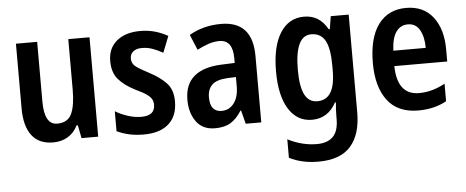

<svg xmlns="http://www.w3.org/2000/svg" viewBox="-52 -679 2535 1045"><g transform="rotate(-5 1216.0 -156.5)"><path d="M466 -543V0H375L361 -71H354Q333 -30 298.5 -10Q264 10 220 10Q142 10 103 -41.5Q64 -93 64 -189V-543H180V-217Q180 -90 250 -90Q308 -90 329 -135Q350 -180 350 -267V-543Z M899 -155Q899 -75 851 -32.5Q803 10 715 10Q671 10 635 2Q599 -6 568 -21V-130Q597 -112 635 -99.5Q673 -87 710 -87Q784 -87 784 -147Q784 -163 777 -176.5Q770 -190 749.5 -204.5Q729 -219 690 -237Q631 -267 599 -304Q567 -341 567 -404Q567 -474 615 -513.5Q663 -553 743 -553Q785 -553 821.5 -543Q858 -533 894 -513L859 -424Q831 -440 803 -450Q775 -460 745 -460Q714 -460 697 -446Q680 -432 680 -408Q680 -392 687.5 -379.5Q695 -367 715.5 -354Q736 -341 774 -321Q831 -291 865 -255Q899 -219 899 -155Z M1185 -553Q1357 -553 1357 -363V0H1272L1253 -74H1250Q1223 -31 1190 -10.5Q1157 10 1104 10Q1036 10 1001.5 -38Q967 -86 967 -157Q967 -241 1018 -284.5Q1069 -328 1167 -332L1241 -335V-361Q1241 -461 1168 -461Q1139 -461 1109 -451Q1079 -441 1046 -424L1011 -508Q1048 -530 1092 -541.5Q1136 -553 1185 -553ZM1193 -256Q1136 -253 1110.5 -229Q1085 -205 1085 -160Q1085 -119 1101.5 -100Q1118 -81 1148 -81Q1189 -81 1215 -114.5Q1241 -148 1241 -208V-258Z M1638 -553Q1680 -553 1711.5 -534Q1743 -515 1767 -473H1773L1784 -543H1882V-9Q1882 111 1825.5 175.5Q1769 240 1649 240Q1558 240 1490 205V104Q1568 144 1649 144Q1706 144 1736.5 114Q1767 84 1767 17V4Q1767 -32 1771 -73H1766Q1721 10 1634 10Q1553 10 1507 -63Q1461 -136 1461 -269Q1461 -405 1508 -479Q1555 -553 1638 -553ZM1669 -454Q1580 -454 1580 -267Q1580 -176 1602.5 -132Q1625 -88 1671 -88Q1720 -88 1744.5 -127Q1769 -166 1769 -250V-274Q1769 -369 1745 -411.5Q1721 -454 1669 -454Z M2196 -552Q2291 -552 2342.5 -485.5Q2394 -419 2394 -308V-242H2105Q2108 -84 2227 -84Q2299 -84 2369 -123V-27Q2302 10 2215 10Q2102 10 2046 -64.5Q1990 -139 1990 -268Q1990 -406 2044 -479Q2098 -552 2196 -552ZM2198 -462Q2158 -462 2134 -429Q2110 -396 2107 -326H2284Q2284 -386 2262.5 -424Q2241 -462 2198 -462Z"/></g></svg>

Font: Noto Sans Condensed SemiBold
Style: Regular
Weight: 600
Width: 3
Designer: Monotype Design Team
Foundry: Monotype Imaging Inc.
Version: Version 2.013; ttfautohint (v1.8.4.7-5d5b)